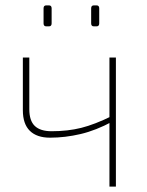

<svg xmlns="http://www.w3.org/2000/svg" viewBox="-20 -694 545 714"><path d="M89 -480V-288Q89 -245 109.5 -225.5Q130 -206 172 -206Q232 -206 282 -218.5Q332 -231 397 -263L398 -242Q337 -209 279.5 -195.5Q222 -182 166 -182Q117 -182 91 -207.5Q65 -233 65 -284V-480ZM411 -480V0H387V-480ZM339 -674Q349 -674 349 -663V-607Q349 -596 339 -596H329Q319 -596 319 -607V-663Q319 -674 329 -674ZM162 -674Q172 -674 172 -663V-607Q172 -596 162 -596H152Q142 -596 142 -607V-663Q142 -674 152 -674Z"/></svg>

Font: Exo 2 Thin
Style: Regular
Weight: 250
Designer: Natanael Gama
Foundry: Natanael Gama
Version: Version 2.010